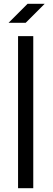

<svg xmlns="http://www.w3.org/2000/svg" viewBox="-20 -990 280 1010"><path d="M75 -800H155V0H75ZM215 -970H125L25 -870H115Z"/></svg>

Font: Gauge
Style: Regular
Weight: 400
Designer: Daniel Pimley
Foundry: Daniel Pimley
Version: Version 1.004;PS 001.001;hotconv 1.0.56